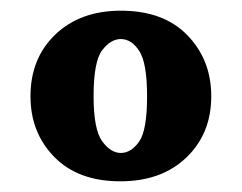

<svg xmlns="http://www.w3.org/2000/svg" viewBox="-20 -842 452 359"><path d="M205 -503Q126 -503 81.5 -548.5Q37 -594 37 -662Q37 -733 83.5 -777.5Q130 -822 206 -822Q286 -822 330.5 -776Q375 -730 375 -662Q375 -592 328.5 -547.5Q282 -503 205 -503ZM206 -556Q225 -556 240 -577Q255 -598 255 -662Q255 -724 240.5 -746.5Q226 -769 206 -769Q187 -769 171 -748Q155 -727 155 -662Q155 -600 171 -578Q187 -556 206 -556Z"/></svg>

Font: Calistoga
Style: Regular
Weight: 400
Designer: Yvonne Schuttler, Eben Sorkin
Foundry: www.sorkintype.com
Version: Version 1.010; ttfautohint (v1.8.4.7-5d5b)